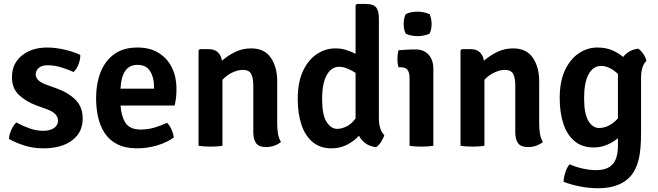

<svg xmlns="http://www.w3.org/2000/svg" viewBox="-20 -756 3415 996"><path d="M26.5 -35.5Q27 -56 38.2 -81.2Q49.5 -106.5 64.5 -120.5Q96.5 -103.5 132 -90.5Q167.5 -77.5 204 -77.5Q240 -77.5 260.5 -92Q281 -106.5 281 -129.5Q281 -168.5 225 -188.5L168 -209.5Q116 -228.5 79 -262.8Q42 -297 42 -355Q42 -426.5 93.5 -468Q145 -509.5 225 -509.5Q268.5 -509.5 316.8 -498Q365 -486.5 396.5 -471Q397.5 -448.5 387.2 -422Q377 -395.5 361.5 -382.5Q333.5 -395.5 297.8 -406.5Q262 -417.5 225.5 -417.5Q197.5 -417.5 181.5 -404Q165.5 -390.5 165.5 -369.5Q165.5 -337 218 -317.5L280 -295Q336 -274.5 372.5 -237.5Q409 -200.5 409 -140.5Q409 -69 354 -27.8Q299 13.5 205.5 13.5Q152.5 13.5 106.2 -1.2Q60 -16 26.5 -35.5Z M882 -43Q845.5 -16.5 794.5 -1.5Q743.5 13.5 691.5 13.5Q629.5 13.5 588.2 -7.8Q547 -29 523 -65.8Q499 -102.5 488.8 -149Q478.5 -195.5 478.5 -246Q478.5 -321 501.5 -380.5Q524.5 -440 572.2 -474.8Q620 -509.5 693 -509.5Q758.5 -509.5 803.5 -481.2Q848.5 -453 872 -404.8Q895.5 -356.5 895.5 -296.5Q895.5 -269 893.2 -250Q891 -231 886 -208.5H605.5Q608.5 -155 630.5 -119.5Q652.5 -84 710.5 -84Q747 -84 781 -94Q815 -104 846.5 -119Q861 -105 870.2 -83.2Q879.5 -61.5 882 -43ZM692.5 -419.5Q650.5 -419.5 629.2 -387.5Q608 -355.5 605 -296H779V-308Q779 -353.5 759 -386.5Q739 -419.5 692.5 -419.5Z M1418 -113Q1418 -85.5 1422.2 -61.5Q1426.5 -37.5 1437.5 -19.5Q1424 -8 1403.5 -0.5Q1383 7 1360 7Q1323.5 7 1308.8 -12.8Q1294 -32.5 1294 -70.5V-309Q1294 -353 1282.8 -373.2Q1271.5 -393.5 1239.5 -393.5Q1215.5 -393.5 1186.8 -380.5Q1158 -367.5 1134 -342.5V0Q1121 2.5 1104.8 3.5Q1088.5 4.5 1072 4.5Q1056 4.5 1039.5 3.5Q1023 2.5 1010 0V-494.5L1016.5 -501H1063.5Q1093 -501 1109.8 -485.2Q1126.5 -469.5 1131.5 -441Q1162.5 -468.5 1200.8 -486.8Q1239 -505 1282.5 -505Q1352 -505 1385 -456.5Q1418 -408 1418 -335.5Z M1524.5 -242Q1524.5 -330 1552.2 -388.5Q1580 -447 1624.5 -476Q1669 -505 1719.5 -505Q1749 -505 1775 -497Q1801 -489 1824.5 -477V-729L1831 -735.5H1878.5Q1916.5 -735.5 1931 -717.8Q1945.5 -700 1945.5 -658.5V-142Q1945.5 -115 1952.2 -91.8Q1959 -68.5 1973.5 -56Q1969.5 -39.5 1957.2 -20.5Q1945 -1.5 1931.5 7.5Q1899 4 1876.8 -12Q1854.5 -28 1842 -52Q1816.5 -23.5 1779.8 -5Q1743 13.5 1699.5 13.5Q1641 13.5 1602 -19Q1563 -51.5 1543.8 -109Q1524.5 -166.5 1524.5 -242ZM1651 -241.5Q1651 -159.5 1674.2 -123.5Q1697.5 -87.5 1729.5 -87.5Q1751.5 -87.5 1777.2 -99.8Q1803 -112 1824.5 -141.5V-378Q1803.5 -391.5 1781.8 -400.5Q1760 -409.5 1739 -409.5Q1699 -409.5 1675 -366.8Q1651 -324 1651 -241.5Z M2228 0Q2215.5 2.5 2199 3.5Q2182.5 4.5 2166.5 4.5Q2150.5 4.5 2134 3.5Q2117.5 2.5 2104.5 0V-352.5Q2104.5 -378.5 2094.5 -392.8Q2084.5 -407 2059.5 -407H2047Q2041.5 -427 2041.5 -449.5Q2041.5 -473 2047 -495Q2067 -497 2086.8 -498.2Q2106.5 -499.5 2119.5 -499.5H2136.5Q2179 -499.5 2203.5 -472.2Q2228 -445 2228 -398.5ZM2074 -632Q2074 -659.5 2084 -682Q2108.5 -695.5 2146.5 -695.5Q2162.5 -695.5 2181 -691.5Q2199.5 -687.5 2209 -682Q2214 -671 2216.5 -657.2Q2219 -643.5 2219 -632Q2219 -604.5 2209 -582Q2200 -576.5 2181.2 -572.5Q2162.5 -568.5 2146.5 -568.5Q2129.5 -568.5 2111.5 -572.2Q2093.5 -576 2084 -582Q2074 -604.5 2074 -632Z M2777 -113Q2777 -85.5 2781.2 -61.5Q2785.5 -37.5 2796.5 -19.5Q2783 -8 2762.5 -0.5Q2742 7 2719 7Q2682.5 7 2667.8 -12.8Q2653 -32.5 2653 -70.5V-309Q2653 -353 2641.8 -373.2Q2630.5 -393.5 2598.5 -393.5Q2574.5 -393.5 2545.8 -380.5Q2517 -367.5 2493 -342.5V0Q2480 2.5 2463.8 3.5Q2447.5 4.5 2431 4.5Q2415 4.5 2398.5 3.5Q2382 2.5 2369 0V-494.5L2375.5 -501H2422.5Q2452 -501 2468.8 -485.2Q2485.5 -469.5 2490.5 -441Q2521.5 -468.5 2559.8 -486.8Q2598 -505 2641.5 -505Q2711 -505 2744 -456.5Q2777 -408 2777 -335.5Z M2883.5 -247Q2883.5 -334.5 2911.2 -392.8Q2939 -451 2983.5 -480.2Q3028 -509.5 3078 -509.5Q3123.5 -509.5 3156.5 -495Q3189.5 -480.5 3212.5 -460.5Q3225.5 -477.5 3245 -489Q3264.5 -500.5 3291.5 -503.5Q3305 -494 3317.8 -475.2Q3330.5 -456.5 3333.5 -439.5Q3319 -427.5 3312.2 -404.2Q3305.5 -381 3305.5 -353.5V-70Q3305.5 23.5 3292.8 72.8Q3280 122 3256.5 151.5Q3201.5 220.5 3082.5 220.5Q3036 220.5 2988 211Q2940 201.5 2903.5 187Q2904 164.5 2912.8 138Q2921.5 111.5 2935 96Q2966.5 110.5 3003.2 118.5Q3040 126.5 3071 126.5Q3116.5 126.5 3141.2 110.2Q3166 94 3175.8 65.8Q3185.5 37.5 3185.5 2.5V-39Q3160.5 -18 3128.2 -4.5Q3096 9 3059.5 9Q3000.5 9 2961.2 -23.2Q2922 -55.5 2902.8 -113.2Q2883.5 -171 2883.5 -247ZM3010 -246.5Q3010 -164.5 3032.5 -128.2Q3055 -92 3087.5 -92Q3114 -92 3139.5 -105.2Q3165 -118.5 3185.5 -142V-364.5Q3185.5 -368.5 3185.5 -372.5Q3141.5 -414 3098.5 -414Q3057.5 -414 3033.8 -371.5Q3010 -329 3010 -246.5Z"/></svg>

Font: Signika Negative SemiBold
Style: Regular
Weight: 600
Designer: Anna Giedryś
Foundry: Anna Giedryś
Version: Version 2.000; ttfautohint (v1.8.3) -l 8 -r 50 -G 200 -x 9 -